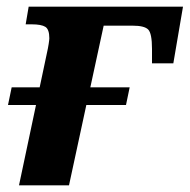

<svg xmlns="http://www.w3.org/2000/svg" viewBox="-20 -556 569 576"><path d="M37 0 88 -241H4L15 -294H99L121 -398Q124 -411 126 -424Q128 -437 128 -441Q128 -468 116 -475.5Q104 -483 75 -483H57L66 -536H529L500 -366H436V-409Q436 -456 424.5 -467.5Q413 -479 378 -479H291L251 -294H369L358 -241H239L187 0Z"/></svg>

Font: Noto Serif
Style: Bold Italic
Weight: 700
Italic angle: -12°
Designer: Monotype Design Team
Foundry: Monotype Imaging Inc.
Version: Version 2.013